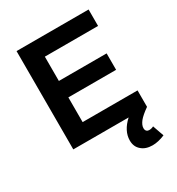

<svg xmlns="http://www.w3.org/2000/svg" viewBox="-214 -831 1089 1184"><g transform="rotate(-30 330.5 -238.5)"><path d="M546 56C559 40 581 21 611 0V-117H220V-293H560V-410H220V-583H599V-700H86V0H480C437 39 415 82 415 127C415 157 425 180 445 197C464 214 490 223 523 223C551 223 580 216 611 203L583 123C574 128 564 131 551 131C544 131 538 129 533 124C528 119 526 112 526 103C526 88 533 73 546 56Z"/></g></svg>

Font: Argentum Sans Medium
Style: Regular
Weight: 500
Designer: Julieta Ulanovsky
Foundry: Julieta Ulanovsky
Version: Version 5.001;January 29, 2019;FontCreator 11.5.0.2425 64-bi